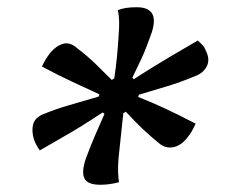

<svg xmlns="http://www.w3.org/2000/svg" viewBox="-20 -565 640 531"><path d="M358 -545Q427 -545 396 -465Q383 -428 371.5 -403.5Q360 -379 346 -350L350 -346Q373 -361 396.5 -375.5Q420 -390 451 -408.5Q482 -427 527 -453Q536 -445 541.5 -438.5Q547 -432 551 -421Q561 -399 551.5 -381Q542 -363 521 -355Q475 -336 440.5 -326Q406 -316 364 -303L362 -297Q402 -281 437.5 -264.5Q473 -248 521 -223Q516 -212 511 -203Q506 -194 497 -183Q480 -162 459.5 -158Q439 -154 422 -167Q395 -189 375 -208Q355 -227 328 -256L321 -252Q317 -216 314.5 -190.5Q312 -165 308 -129Q306 -107 306.5 -91.5Q307 -76 309 -61Q282 -54 258 -54Q221 -54 213 -72.5Q205 -91 218 -128Q231 -163 242.5 -189.5Q254 -216 269 -250L264 -254Q232 -233 205.5 -216.5Q179 -200 151.5 -184.5Q124 -169 90 -149Q80 -163 74 -179Q67 -202 71.5 -220.5Q76 -239 99 -249Q136 -264 172.5 -274.5Q209 -285 253 -298L255 -304Q212 -324 177.5 -340Q143 -356 96 -381Q101 -392 106.5 -401Q112 -410 119 -419Q136 -439 155 -444Q174 -449 193 -432Q222 -410 243.5 -389Q265 -368 289 -344L296 -348Q301 -382 303.5 -408Q306 -434 308 -466Q310 -492 309.5 -507Q309 -522 306 -537Q325 -545 358 -545Z"/></svg>

Font: Recursive Mn Csl St
Style: Italic
Weight: 400
Italic angle: -15°
Monospace: yes
Version: Version 1.079;hotconv 1.0.112;makeotfexe 2.5.65598; ttfautoh